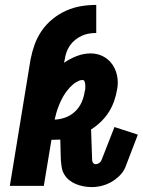

<svg xmlns="http://www.w3.org/2000/svg" viewBox="-20 -755 580 780"><path d="M353 5Q336 5 320 2Q304 -1 289 -7Q274 -13 261.5 -23Q249 -33 241 -46.5Q233 -60 230.5 -76.5Q228 -93 227 -109L225 -188Q217 -188 210 -187.5Q203 -187 195 -187Q194 -187 192 -187Q190 -187 189 -187L158 0H20L104 -513Q110 -544 120.5 -573.5Q131 -603 149.5 -630Q168 -657 194 -678Q220 -699 249.5 -712Q279 -725 309.5 -730Q340 -735 371 -735V-621Q356 -621 341 -618.5Q326 -616 312 -609.5Q298 -603 285.5 -593Q273 -583 264 -570Q255 -557 250 -542.5Q245 -528 243 -513L240 -500Q265 -517 292.5 -527.5Q320 -538 348 -538Q376 -538 399 -526Q422 -514 436.5 -493Q451 -472 456 -445.5Q461 -419 456 -393Q452 -369 444 -345.5Q436 -322 422.5 -300.5Q409 -279 390.5 -261Q372 -243 350 -229L354 -113Q354 -113 354 -112.5Q354 -112 354 -112V-111Q354 -107 354.5 -103Q355 -99 356.5 -96Q358 -93 361 -90.5Q364 -88 368 -88Q376 -88 383 -93Q390 -98 393 -106L445 -239L540 -208L489 -75Q481 -56 465 -40.5Q449 -25 431 -15Q413 -5 393 0Q373 5 353 5ZM202 -269Q225 -270 246.5 -278Q268 -286 285 -302Q302 -318 311.5 -339.5Q321 -361 324 -383Q326 -389 326.5 -396Q327 -403 326.5 -409.5Q326 -416 324 -423Q322 -430 315 -430Q308 -430 301 -427Q294 -424 287.5 -420Q281 -416 275.5 -411Q270 -406 264.5 -400.5Q259 -395 254.5 -389Q250 -383 245.5 -377Q241 -371 237.5 -364.5Q234 -358 230.5 -351.5Q227 -345 224 -338Q221 -331 218.5 -324.5Q216 -318 213.5 -311Q211 -304 209 -297Q207 -290 205.5 -283Q204 -276 202 -269Z"/></svg>

Font: Iosevka Slab Heavy
Style: Italic
Weight: 900
Italic angle: -9°
Monospace: yes
Designer: Belleve Invis
Foundry: Belleve Invis
Version: Version 11.1.0; ttfautohint (v1.8.3)